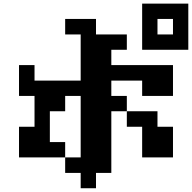

<svg xmlns="http://www.w3.org/2000/svg" viewBox="-20 -879 1040 1040"><path d="M833 -692.4H917V-776.4H833ZM750 -609.4V-859.4H1000V-609.4ZM83 -26.4V-192.4H167V-359.4H83V-526.4H167V-442.4H417V-692.4H333V-776.4H500V-692.4H667V-609.4H583V-526.4H917V-359.4H750V-442.4H583V-359.4H667V-276.4H583V57.6H500V140.6H417V57.6H333V-26.4ZM333 -26.4H417V-359.4H333V-276.4H250V-109.4H333ZM667 -276.4H833V-192.4H917V-26.4H750V-192.4H667Z"/></svg>

Font: KH Dot Dougenzaka 12
Style: Regular
Weight: 400
Designer: Original version for X68000 by Keitarou Hiraki (http://hp.vector.co.jp/authors/VA000874/) / TrueType conversion by Homem
Version: Version 1.00.20150527